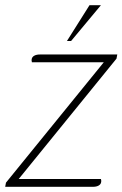

<svg xmlns="http://www.w3.org/2000/svg" viewBox="-44 -720 472 740"><path d="M-21 -16 356 -480H79Q77 -488 78 -491Q79 -500 87.5 -505Q96 -510 110 -510H408L405 -494L28 -30H345Q347 -23 346 -19Q345 -10 336.5 -5Q328 0 314 0H-24ZM301 -700H345L230 -562H214Z"/></svg>

Font: Thasadith
Style: Italic
Weight: 400
Italic angle: -9°
Designer: Cadson Demak Co.,Ltd.
Foundry: Cadson Demak Co.,Ltd.
Version: Version 1.000; ttfautohint (v1.6)